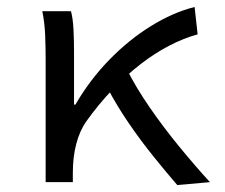

<svg xmlns="http://www.w3.org/2000/svg" viewBox="-20 -518 640 546"><path d="M109.8 0V-352.6Q109.8 -382 108.4 -417.8Q107 -453.6 100.3 -486.1H181.8Q187.2 -466.8 188.9 -435.9Q190.5 -404.9 190.5 -372.7V-220.6H194.5Q235 -290.4 290.3 -347.4Q345.7 -404.4 408.6 -443.5Q471.5 -482.6 533.4 -498.1L542 -420.3Q502.8 -409.6 462 -388.5Q421.1 -367.4 380.7 -336.3Q340.2 -305.2 300.6 -263.9Q261 -222.7 224.4 -171.5Q206.6 -145.6 196.9 -108.9Q187.1 -72.3 187.1 -25.3V0ZM484.1 8.2Q453.2 -27.4 416.6 -72.9Q379.9 -118.3 345.6 -168.6Q311.2 -218.8 285.1 -269L340.3 -321.6Q366.6 -269.1 406 -212.1Q445.3 -155.2 490.2 -100.5Q535.1 -45.8 577 0Z"/></svg>

Font: Source Code Pro ExtraLight
Style: Regular
Weight: 200
Monospace: yes
Designer: Paul D. Hunt, Teo Tuominen
Foundry: Adobe
Version: Version 1.026;hotconv 1.1.0;makeotfexe 2.6.0